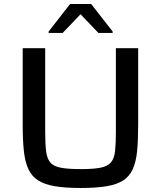

<svg xmlns="http://www.w3.org/2000/svg" viewBox="-20 -928 803 956"><path d="M382 8Q306 8 254.5 -0.5Q203 -9 171 -29Q139 -49 122 -84.5Q105 -120 99 -174.5Q93 -229 93 -306V-688H205V-272Q205 -213 209.5 -176Q214 -139 230 -119.5Q246 -100 282.5 -93Q319 -86 382 -86Q445 -86 480.5 -93Q516 -100 532.5 -119.5Q549 -139 553 -176Q557 -213 557 -272V-688H668V-306Q668 -229 662.5 -174.5Q657 -120 640.5 -84.5Q624 -49 592.5 -29Q561 -9 509.5 -0.5Q458 8 382 8ZM222 -764V-771L329 -908H434L541 -771V-764H470L381 -857L292 -764Z"/></svg>

Font: Saira SemiExpanded Medium
Style: Regular
Weight: 500
Width: 6
Designer: Hector Gatti with collaboration of the Omnibus-Type team
Foundry: Omnibus-Type
Version: Version 1.101